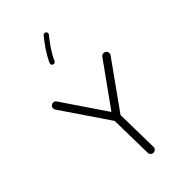

<svg xmlns="http://www.w3.org/2000/svg" viewBox="-309 -1131 1257 1257"><g transform="rotate(-45 319.0 -502.5)"><path d="M323.2 26.9C338.4 26.9 350.1 14.6 350.1 -0.5L344.7 -300.3L575.2 -623C578.6 -627.9 580.1 -633.3 580.1 -638.7C580.1 -642.1 580.6 -652.8 568.4 -661.1C563.5 -664.6 558.6 -666 553.2 -666C549.3 -666 538.6 -666.5 530.3 -654.3L316.9 -356.9L112.3 -658.7C104 -670.9 93.8 -670.4 90.3 -670.4C85 -670.4 79.6 -668.5 74.7 -665C62.5 -656.7 63.5 -646.5 63.5 -643.1C63.5 -637.7 64.9 -632.3 68.4 -627.4L290.5 -300.3L295.9 0.5C295.9 15.6 308.1 26.9 321.8 26.9H323.2ZM382.3 -1028.3C379.9 -1030.8 376.5 -1031.7 372.6 -1031.7C370.6 -1031.7 363.8 -1032.7 357.9 -1025.4C321.3 -980 286.6 -934.1 257.3 -869.6C256.3 -867.2 255.9 -865.2 255.9 -862.8C255.9 -858.4 257.8 -850.1 266.1 -846.7C268.6 -845.7 270.5 -845.2 272.9 -845.2C276.9 -845.2 285.2 -847.2 289.1 -855.5C316.4 -916 348.6 -958.5 385.3 -1003.9C387.7 -1006.8 388.7 -1010.3 388.7 -1014.2C388.7 -1015.6 389.6 -1022.5 382.3 -1028.3Z"/></g></svg>

Font: Mikhak Light
Style: Regular
Weight: 300
Designer: Amin Abedi
Version: Version 3.2